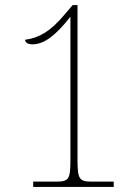

<svg xmlns="http://www.w3.org/2000/svg" viewBox="-20 -738 550 758"><path d="M111 0H429V-21H342C293 -21 286 -31 286 -107V-718H267L231 -676C180 -616 135 -588 79 -581C79 -571 89 -563 108 -563C154 -563 199 -597 258 -672V-107C258 -31 252 -21 202 -21H111Z"/></svg>

Font: Noto Serif SemiCondensed Thin
Style: Regular
Weight: 100
Width: 4
Designer: Monotype Design Team
Foundry: Monotype Imaging Inc.
Version: Version 2.015